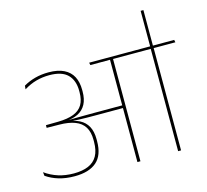

<svg xmlns="http://www.w3.org/2000/svg" viewBox="-117 -972 1193 1107"><g transform="rotate(-15 480.0 -419.0)"><path d="M830.5 0V-615H813V0ZM960 -610.5 957 -625.5H684L687 -610.5ZM813.5 -837.5V-620H830V-837.5ZM717 -610.5 714 -625.5H449.5L452.5 -610.5ZM570 0H588V-616H570ZM29 -84.5 31.5 -62.5Q64.5 -39.5 106.5 -27Q148.5 -14.5 200.5 -14.5Q286.5 -14.5 331.5 -53.8Q376.5 -93 376.5 -176.5V-189Q376.5 -234.5 360 -265Q343.5 -295.5 311.5 -311.8Q279.5 -328 232 -331V-335Q276 -337.5 306.8 -353.2Q337.5 -369 353.8 -399.2Q370 -429.5 370 -475V-484Q370 -531 352.8 -564Q335.5 -597 299.5 -614.8Q263.5 -632.5 208.5 -632.5Q165 -632.5 127.5 -622.5Q90 -612.5 57.5 -593.5L55.5 -572Q92.5 -595 130 -605.2Q167.5 -615.5 208.5 -615.5Q283 -615.5 317.5 -580.8Q352 -546 352 -483.5V-475.5Q352 -430 334.8 -401Q317.5 -372 281.5 -358Q245.5 -344 189 -343L115.5 -342V-326L191.5 -325Q247 -324.5 284.2 -310.2Q321.5 -296 340 -266.2Q358.5 -236.5 358.5 -189.5V-177.5Q358.5 -126 340.2 -93.8Q322 -61.5 286.5 -46.5Q251 -31.5 200 -31.5Q150 -31.5 108 -44.8Q66 -58 29 -84.5ZM228 -337V-328L259 -325V-326.5Q283.5 -325 306.8 -324Q330 -323 354.5 -322.8Q379 -322.5 406 -322.5H579.5V-338.5H406Q378.5 -338.5 352.5 -338.2Q326.5 -338 300.8 -337.8Q275 -337.5 247.5 -336.5V-338Z"/></g></svg>

Font: Anek Devanagari Thin
Style: Regular
Weight: 250
Designer: Kailash Malviya (Devanagari) & Yesha Goshar (Latin)
Foundry: Ek Type
Version: Version 1.003